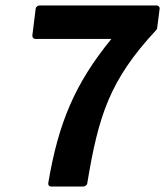

<svg xmlns="http://www.w3.org/2000/svg" viewBox="-20 -668 602 700"><path d="M156 -1C155 7 159 12 166 12H283C289 12 297 8 298 1C339 -246 379 -375 549 -558C551 -560 553 -563 553 -566L562 -636C563 -641 559 -648 551 -648H124C119 -648 111 -644 110 -636L98 -539C97 -534 101 -526 109 -526H386C253 -363 193 -220 156 -1Z"/></svg>

Font: Falling Sky
Style: BdObl
Weight: 700
Designer: Paul D. Hunt
Foundry: Adobe Systems Incorporated
Version: Version 1.02